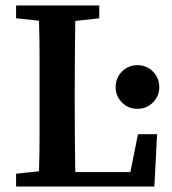

<svg xmlns="http://www.w3.org/2000/svg" viewBox="-20 -684 629 704"><path d="M39 -617V-664H344V-617L256 -607Q255 -544 254.5 -480.5Q254 -417 254 -353V-292Q254 -239 254.5 -177.5Q255 -116 256 -53H458L486 -192H556L546 0H39V-47L123 -56Q125 -119 125 -180.5Q125 -242 125 -300V-353Q125 -418 125 -481.5Q125 -545 123 -608ZM484 -285Q450 -285 427 -308.5Q404 -332 404 -364Q404 -398 427 -421.5Q450 -445 484 -445Q518 -445 541 -421.5Q564 -398 564 -364Q564 -332 541 -308.5Q518 -285 484 -285Z"/></svg>

Font: Source Serif 4 Semibold
Style: Regular
Weight: 600
Designer: Frank Grießhammer
Foundry: Adobe
Version: Version 4.005;hotconv 1.1.0;makeotfexe 2.6.0